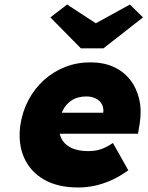

<svg xmlns="http://www.w3.org/2000/svg" viewBox="-20 -820 653 850"><path d="M326 10Q235 10 174 -25.5Q113 -61 86 -123.5Q59 -186 70 -266Q79 -326 106 -377Q133 -428 174.5 -465.5Q216 -503 268.5 -523.5Q321 -544 380 -544Q438 -544 482.5 -524Q527 -504 556 -467Q585 -430 596.5 -380Q608 -330 598 -270L591 -228H171L161 -321H455L434 -301L437 -320Q440 -342 431 -358.5Q422 -375 404 -384Q386 -393 362 -393Q328 -393 303.5 -379.5Q279 -366 263.5 -341Q248 -316 243 -281Q237 -241 249.5 -212Q262 -183 292.5 -167Q323 -151 370 -151Q401 -151 425.5 -159Q450 -167 480 -187L548 -66Q509 -38 471.5 -21.5Q434 -5 398 2.5Q362 10 326 10ZM338 -606 203 -743 277 -800 418 -708H388L555 -800L613 -743L438 -606Z"/></svg>

Font: Lexend ExtBd
Style: Italic
Weight: 800
Italic angle: -8.13011°
Designer: Bonnie Shaver-Troup, Thomas Jockin
Foundry: Lexend
Version: Version 1.007